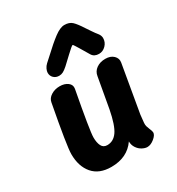

<svg xmlns="http://www.w3.org/2000/svg" viewBox="-184 -893 941 1018"><g transform="rotate(-30 286.5 -384.5)"><path d="M469 -114Q468 -102 470.5 -93Q473 -84 478 -72Q486 -54 486 -46Q486 -30 464 -12Q442 6 421 6Q407 6 390 -3Q373 -12 361.5 -29.5Q350 -47 350 -69Q301 2 203 2Q129 2 90.5 -43Q52 -88 52 -163Q52 -211 98 -454Q102 -477 125 -491.5Q148 -506 178 -506Q208 -506 227 -491.5Q246 -477 242 -454Q198 -220 198 -181Q198 -149 208 -129Q218 -109 242 -109Q280 -109 304.5 -144Q329 -179 346 -267Q365 -372 379 -452Q383 -479 405.5 -495Q428 -511 460 -511Q492 -511 510 -493.5Q528 -476 524 -452L474 -162ZM404 -571Q392 -590 370 -628Q367 -632 358.5 -646.5Q350 -661 347 -661Q342 -661 306 -627L258 -582Q241 -567 229.5 -561Q218 -555 205 -555Q185 -555 172 -567.5Q159 -580 159 -599Q159 -609 165 -622Q171 -635 182 -645L214 -674Q264 -721 300 -748Q336 -775 362 -775Q392 -775 409 -759Q426 -743 451 -704Q456 -697 469.5 -676.5Q483 -656 497 -639Q506 -626 506 -612Q506 -587 488 -568.5Q470 -550 446 -550Q417 -550 404 -571Z"/></g></svg>

Font: Mali
Style: Bold Italic
Weight: 700
Italic angle: -10°
Version: Version 1.000; ttfautohint (v1.6)